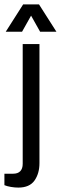

<svg xmlns="http://www.w3.org/2000/svg" viewBox="-57 -684 276 871"><path d="M84 -613 43 -540H-31L48 -664H120L199 -540H125ZM26 167Q10 167 -7.5 164Q-25 161 -37 156V104H3Q24 104 35 92.5Q46 81 46 59V-484H122V56Q122 103 99.5 135Q77 167 26 167Z"/></svg>

Font: Pragati Narrow
Style: Regular
Weight: 400
Designer: Hector Gatti, Marcela Romero, Pablo Cosgaya and Nicolas Silva
Foundry: Omnibus-Type
Version: Version 1.010; ttfautohint (v1.3)